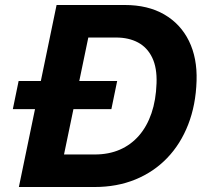

<svg xmlns="http://www.w3.org/2000/svg" viewBox="-20 -749 819 769"><path d="M55.6 0 206.6 -729H479.6Q572.4 -729 637.9 -691.1Q703.3 -653.1 736.8 -584.9Q770.3 -516.7 767.3 -425.1Q764.3 -328.6 733.7 -250.1Q703.1 -171.7 649.3 -115.9Q595.4 -60 521.9 -30Q448.4 0 358.6 0ZM236.4 -130.3H359.7Q415.6 -130.3 460 -149.6Q504.4 -168.9 536.6 -205.8Q568.7 -242.7 586.7 -295.4Q604.7 -348 607 -415.4Q609.3 -477.4 589.6 -518.2Q569.9 -559 532.7 -578.9Q495.6 -598.7 445 -598.7H333.7ZM31.4 -311.9 54.6 -424.6H449.3L426.1 -311.9Z"/></svg>

Font: Mona Sans ExtraLight
Style: Italic
Weight: 200
Italic angle: -11.6951°
Designer: Deni Anggara
Foundry: GitHub
Version: Version 2.000